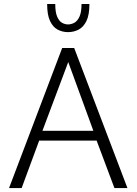

<svg xmlns="http://www.w3.org/2000/svg" viewBox="-20 -954 693 974"><path d="M25.9 0 295.4 -710.4H356.4L626.5 0H560.5L470.2 -240.7H178.7L89.8 0ZM195.3 -290.5H453.6L326.2 -639.2ZM325.2 -791Q296.9 -791 272.7 -803.7Q248.5 -816.4 233.9 -847.4Q219.2 -878.4 219.2 -933.6H260.3Q260.3 -892.1 270 -869.4Q279.8 -846.7 294.7 -838.4Q309.6 -830.1 325.2 -830.1Q341.3 -830.1 356.9 -838.4Q372.6 -846.7 383.1 -869.4Q393.6 -892.1 393.6 -933.6H433.6Q433.6 -878.4 418.5 -847.4Q403.3 -816.4 378.7 -803.7Q354 -791 325.2 -791Z"/></svg>

Font: Comme ExtraLight
Style: Regular
Weight: 250
Version: Version 1.000;gftools[0.9.27]